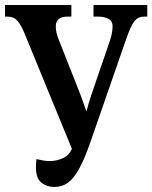

<svg xmlns="http://www.w3.org/2000/svg" viewBox="-22 -734 606 764"><path d="M194 10Q165 10 143 -7Q121 -24 121 -68Q121 -85 123 -101Q136 -98 149.5 -95.5Q163 -93 175 -93Q204 -93 229 -105Q254 -117 264 -142L76 -600Q62 -635 47 -651.5Q32 -668 6 -668H-2V-714H262V-668H247Q200 -668 200 -629Q200 -605 211 -578L297 -360Q305 -338 310.5 -323Q316 -308 322 -290Q326 -306 330 -320Q334 -334 341 -355L415 -571Q426 -604 426 -629Q426 -650 410 -659Q394 -668 366 -668H350V-714H564V-668H552Q528 -668 514 -651Q500 -634 483 -587L340 -175Q316 -105 294 -64.5Q272 -24 248.5 -7Q225 10 194 10Z"/></svg>

Font: Noto Serif ExtraCondensed SemiBold
Style: Regular
Weight: 600
Width: 2
Designer: Monotype Design Team
Foundry: Monotype Imaging Inc.
Version: Version 2.015; ttfautohint (v1.8.4.7-5d5b)